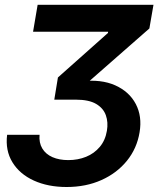

<svg xmlns="http://www.w3.org/2000/svg" viewBox="-20 -562 674 777"><path d="M249.5 194.8Q174.3 194.8 116.9 168.7Q59.6 142.6 30.3 94.7Q1 46.9 8.8 -16.6H140.1Q137.2 15.6 151.1 38.8Q165 62 192.4 74Q219.7 85.9 256.3 85.9Q295.4 85.9 328.4 72.5Q361.3 59.1 383.8 32.5Q406.2 5.9 412.6 -32.7Q418.5 -66.9 408.4 -95.5Q398.4 -124 369.1 -141.4Q339.8 -158.7 286.6 -158.7H199.7L214.4 -248.5L417 -428.7L417.5 -433.6H113.8L132.3 -542.5H601.1L584.5 -446.8L310.5 -206.5L307.6 -232.9Q389.6 -242.2 446.5 -216.6Q503.4 -190.9 529.5 -141.1Q555.7 -91.3 544.9 -26.9Q534.2 38.6 493.7 88.6Q453.1 138.7 390.4 166.7Q327.6 194.8 249.5 194.8Z"/></svg>

Font: Inter 16pt SemiBold
Style: Italic
Weight: 600
Italic angle: -9.3988°
Version: Version 4.001;git-66647c0bb